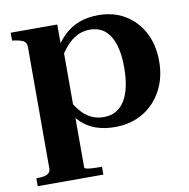

<svg xmlns="http://www.w3.org/2000/svg" viewBox="-83 -609 898 913"><g transform="rotate(-10 366.0 -152.5)"><path d="M343 223H26V185H32Q50 185 64 182Q78 179 86.5 171.5Q95 164 95 150V-436Q95 -450 89.5 -458Q84 -466 72 -470.5Q60 -475 41 -478L26 -480V-518H251V-403L259 -401V174Q259 178 269 180.5Q279 183 294.5 184Q310 185 325 185H343ZM438 10Q387 10 347 -4Q307 -18 277 -46Q247 -74 224 -118L237 -171Q257 -130 280 -102Q303 -74 331 -60Q359 -46 393 -46Q427 -46 452.5 -60.5Q478 -75 495 -103Q512 -131 520.5 -171Q529 -211 529 -262Q529 -313 520.5 -351Q512 -389 495.5 -415Q479 -441 455 -454Q431 -467 399 -467Q364 -467 335 -451.5Q306 -436 281.5 -407Q257 -378 234 -337L224 -386Q251 -434 283.5 -465.5Q316 -497 357.5 -512.5Q399 -528 450 -528Q523 -528 578.5 -495Q634 -462 666 -402Q698 -342 698 -262Q698 -183 664.5 -121Q631 -59 572.5 -24.5Q514 10 438 10Z"/></g></svg>

Font: Roboto Serif 120pt Expanded SemiBold
Style: Regular
Weight: 600
Width: 7
Designer: Greg Gazdowicz
Foundry: Commercial Type
Version: Version 1.008